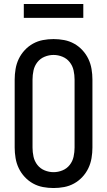

<svg xmlns="http://www.w3.org/2000/svg" viewBox="-20 -940 540 968"><path d="M250 8Q223 8 196.5 3Q170 -2 146.5 -15Q123 -28 104.5 -48Q86 -68 74.5 -92Q63 -116 58.5 -143Q54 -170 54 -196V-539Q54 -565 58.5 -592Q63 -619 74.5 -643Q86 -667 104.5 -687Q123 -707 146.5 -720Q170 -733 196.5 -738Q223 -743 250 -743Q277 -743 303.5 -738Q330 -733 353.5 -720Q377 -707 395.5 -687Q414 -667 425.5 -643Q437 -619 441.5 -592Q446 -565 446 -539V-196Q446 -170 441.5 -143Q437 -116 425.5 -92Q414 -68 395.5 -48Q377 -28 353.5 -15Q330 -2 303.5 3Q277 8 250 8ZM250 -72Q273 -72 295 -81Q317 -90 331.5 -108.5Q346 -127 351 -150Q356 -173 356 -196V-539Q356 -562 351 -585Q346 -608 331.5 -626.5Q317 -645 295 -654Q273 -663 250 -663Q227 -663 205 -654Q183 -645 168.5 -626.5Q154 -608 149 -585Q144 -562 144 -539V-196Q144 -173 149 -150Q154 -127 168.5 -108.5Q183 -90 205 -81Q227 -72 250 -72ZM100 -850V-920H400V-850Z"/></svg>

Font: Iosevka Curly Medium
Style: Regular
Weight: 500
Monospace: yes
Designer: Belleve Invis
Foundry: Belleve Invis
Version: Version 22.1.2; ttfautohint (v1.8.4)